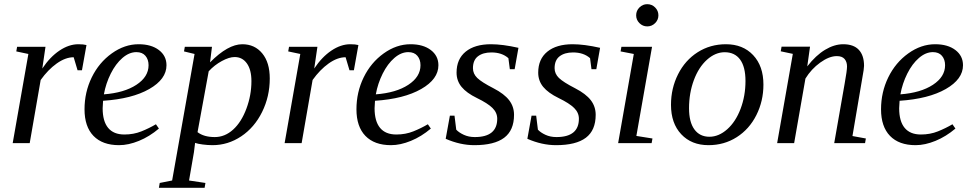

<svg xmlns="http://www.w3.org/2000/svg" viewBox="-20 -682 4632 915"><path d="M353.5 -471.2Q377.9 -471.2 392.1 -467.3L370.6 -347.2H349.6L331.1 -409.2Q292 -409.2 250.2 -379.4Q208.5 -349.6 173.8 -300.8L121.6 0H40.5L115.2 -424.8L57.6 -437L61.5 -459H196.8L181.6 -355.5Q218.3 -410.6 263.4 -440.9Q308.6 -471.2 353.5 -471.2Z M773.4 -371.1Q773.4 -304.7 691.4 -257.8Q609.4 -210.9 471.2 -201.7L469.2 -166Q469.2 -104 495.4 -72.5Q521.5 -41 572.8 -41Q616.7 -41 653.8 -55.9Q690.9 -70.8 723.1 -89.8L737.3 -69.3Q692.4 -31.2 642.3 -10.7Q592.3 9.8 547.4 9.8Q468.3 9.8 425.5 -34.4Q382.8 -78.6 382.8 -161.1Q382.8 -242.7 417.2 -313.2Q451.7 -383.8 512.7 -427.5Q573.7 -471.2 640.6 -471.2Q700.7 -471.2 737.1 -443.6Q773.4 -416 773.4 -371.1ZM475.1 -232.4Q571.8 -239.7 629.9 -277.8Q688 -315.9 688 -371.1Q688 -398.4 673.1 -416Q658.2 -433.6 629.9 -433.6Q595.7 -433.6 563.5 -405.8Q531.2 -377.9 507.8 -331.1Q484.4 -284.2 475.1 -232.4Z M909.7 -1 904.3 43 880.9 178.2 959 189.9 955.1 212.9H737.3L741.2 189.9L800.3 178.2L907.2 -424.8L856.9 -437L860.8 -459H990.2L981 -384.8Q1066.4 -471.2 1134.8 -471.2Q1193.8 -471.2 1229.7 -427.7Q1265.6 -384.3 1265.6 -308.1Q1265.6 -222.2 1229 -148.2Q1192.4 -74.2 1129.4 -32.2Q1066.4 9.8 992.7 9.8Q970.2 9.8 946 6.6Q921.9 3.4 909.7 -1ZM921.4 -52.2Q951.7 -28.8 1003.4 -28.8Q1051.8 -28.8 1091.1 -64.5Q1130.4 -100.1 1154.3 -164.3Q1178.2 -228.5 1178.2 -295.4Q1178.2 -349.6 1156.5 -379.9Q1134.8 -410.2 1098.1 -410.2Q1072.3 -410.2 1037.1 -391.1Q1002 -372.1 974.6 -342.3Z M1649.4 -471.2Q1673.8 -471.2 1688 -467.3L1666.5 -347.2H1645.5L1627 -409.2Q1587.9 -409.2 1546.1 -379.4Q1504.4 -349.6 1469.7 -300.8L1417.5 0H1336.4L1411.1 -424.8L1353.5 -437L1357.4 -459H1492.7L1477.5 -355.5Q1514.2 -410.6 1559.3 -440.9Q1604.5 -471.2 1649.4 -471.2Z M2069.3 -371.1Q2069.3 -304.7 1987.3 -257.8Q1905.3 -210.9 1767.1 -201.7L1765.1 -166Q1765.1 -104 1791.3 -72.5Q1817.4 -41 1868.7 -41Q1912.6 -41 1949.7 -55.9Q1986.8 -70.8 2019 -89.8L2033.2 -69.3Q1988.3 -31.2 1938.2 -10.7Q1888.2 9.8 1843.3 9.8Q1764.2 9.8 1721.4 -34.4Q1678.7 -78.6 1678.7 -161.1Q1678.7 -242.7 1713.1 -313.2Q1747.6 -383.8 1808.6 -427.5Q1869.6 -471.2 1936.5 -471.2Q1996.6 -471.2 2033 -443.6Q2069.3 -416 2069.3 -371.1ZM1771 -232.4Q1867.7 -239.7 1925.8 -277.8Q1983.9 -315.9 1983.9 -371.1Q1983.9 -398.4 1969 -416Q1954.1 -433.6 1925.8 -433.6Q1891.6 -433.6 1859.4 -405.8Q1827.1 -377.9 1803.7 -331.1Q1780.3 -284.2 1771 -232.4Z M2429.7 -134.8Q2429.7 -61 2382.8 -25.6Q2335.9 9.8 2240.7 9.8Q2173.3 9.8 2104 -20.5L2124 -130.9H2146L2154.3 -64Q2167 -50.3 2190.2 -39.6Q2213.4 -28.8 2242.7 -28.8Q2349.6 -28.8 2349.6 -116.2Q2349.6 -145 2326.9 -167.5Q2304.2 -189.9 2252.9 -214.8Q2203.6 -238.8 2179.7 -267.8Q2155.8 -296.9 2155.8 -335.9Q2155.8 -400.4 2199.2 -435.8Q2242.7 -471.2 2319.8 -471.2Q2375 -471.2 2450.7 -454.1L2432.6 -352.1H2409.7L2402.8 -404.8Q2372.1 -432.1 2321.8 -432.1Q2281.7 -432.1 2257.8 -413.8Q2233.9 -395.5 2233.9 -356.9Q2233.9 -330.6 2254.4 -310.5Q2274.9 -290.5 2332 -261.2Q2382.8 -234.9 2406.2 -204.6Q2429.7 -174.3 2429.7 -134.8Z M2818.8 -134.8Q2818.8 -61 2772 -25.6Q2725.1 9.8 2629.9 9.8Q2562.5 9.8 2493.2 -20.5L2513.2 -130.9H2535.2L2543.5 -64Q2556.2 -50.3 2579.3 -39.6Q2602.5 -28.8 2631.8 -28.8Q2738.8 -28.8 2738.8 -116.2Q2738.8 -145 2716.1 -167.5Q2693.4 -189.9 2642.1 -214.8Q2592.8 -238.8 2568.8 -267.8Q2544.9 -296.9 2544.9 -335.9Q2544.9 -400.4 2588.4 -435.8Q2631.8 -471.2 2709 -471.2Q2764.2 -471.2 2839.8 -454.1L2821.8 -352.1H2798.8L2792 -404.8Q2761.2 -432.1 2710.9 -432.1Q2670.9 -432.1 2647 -413.8Q2623 -395.5 2623 -356.9Q2623 -330.6 2643.6 -310.5Q2664.1 -290.5 2721.2 -261.2Q2772 -234.9 2795.4 -204.6Q2818.8 -174.3 2818.8 -134.8Z M3012.7 -34.2 3089.4 -22 3085.4 0H2925.8L3000.5 -424.8L2937.5 -437L2941.4 -459H3087.4ZM3117.7 -608.9Q3117.7 -587.4 3102.1 -571.8Q3086.4 -556.2 3064.5 -556.2Q3043 -556.2 3027.3 -571.8Q3011.7 -587.4 3011.7 -608.9Q3011.7 -630.9 3027.3 -646.5Q3043 -662.1 3064.5 -662.1Q3086.4 -662.1 3102.1 -646.5Q3117.7 -630.9 3117.7 -608.9Z M3263.7 -166Q3263.7 -100.1 3289.3 -65.2Q3314.9 -30.3 3360.8 -30.3Q3405.3 -30.3 3445.6 -65.9Q3485.8 -101.6 3509.3 -163.3Q3532.7 -225.1 3532.7 -295.9Q3532.7 -363.3 3507.1 -398.2Q3481.4 -433.1 3433.6 -433.1Q3389.2 -433.1 3349.4 -397.5Q3309.6 -361.8 3286.6 -300Q3263.7 -238.3 3263.7 -166ZM3356.4 9.8Q3275.4 9.8 3226.6 -42.2Q3177.7 -94.2 3177.7 -182.6Q3177.7 -261.2 3211.4 -328.1Q3245.1 -395 3304.9 -433.1Q3364.7 -471.2 3439.5 -471.2Q3520.5 -471.2 3569.3 -419.2Q3618.2 -367.2 3618.2 -278.8Q3618.2 -200.2 3584.5 -133.3Q3550.8 -66.4 3491 -28.3Q3431.2 9.8 3356.4 9.8Z M4016.6 -365.2Q4016.6 -387.2 4004.9 -400.9Q3993.2 -414.6 3967.8 -414.6Q3931.6 -414.6 3888.9 -383.8Q3846.2 -353 3818.4 -307.6L3764.6 0H3683.6L3758.3 -425.3L3700.7 -437.5L3704.6 -459.5H3840.3L3827.1 -365.7Q3868.2 -418.5 3912.1 -444.8Q3956.1 -471.2 3998.5 -471.2Q4047.9 -471.2 4072.8 -444.6Q4097.7 -418 4097.7 -368.2Q4097.7 -361.3 4095.7 -347.2Q4093.8 -333 4042.5 -33.7L4106.4 -22L4102.5 0H3955.6L4005.4 -284.2Q4016.6 -346.2 4016.6 -365.2Z M4569.3 -371.1Q4569.3 -304.7 4487.3 -257.8Q4405.3 -210.9 4267.1 -201.7L4265.1 -166Q4265.1 -104 4291.3 -72.5Q4317.4 -41 4368.7 -41Q4412.6 -41 4449.7 -55.9Q4486.8 -70.8 4519 -89.8L4533.2 -69.3Q4488.3 -31.2 4438.2 -10.7Q4388.2 9.8 4343.3 9.8Q4264.2 9.8 4221.4 -34.4Q4178.7 -78.6 4178.7 -161.1Q4178.7 -242.7 4213.1 -313.2Q4247.6 -383.8 4308.6 -427.5Q4369.6 -471.2 4436.5 -471.2Q4496.6 -471.2 4533 -443.6Q4569.3 -416 4569.3 -371.1ZM4271 -232.4Q4367.7 -239.7 4425.8 -277.8Q4483.9 -315.9 4483.9 -371.1Q4483.9 -398.4 4469 -416Q4454.1 -433.6 4425.8 -433.6Q4391.6 -433.6 4359.4 -405.8Q4327.1 -377.9 4303.7 -331.1Q4280.3 -284.2 4271 -232.4Z"/></svg>

Font: Liberation Serif
Style: Italic
Weight: 400
Italic angle: -16.333°
Designer: Steve Matteson
Foundry: Ascender Corporation
Version: Version 2.1.5